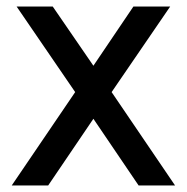

<svg xmlns="http://www.w3.org/2000/svg" viewBox="-20 -570 574 590"><path d="M142 -550H31L211 -287L16 0H128L267 -205L406 0H518L323 -287L503 -550H390L267 -368Z"/></svg>

Font: Cambay Devanagari
Style: Regular
Weight: 700
Designer: Pooja Saxena
Foundry: Pooja Saxena
Version: Version 1.095;PS 001.095;hotconv 1.0.70;makeotf.lib2.5.58329